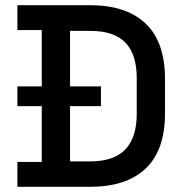

<svg xmlns="http://www.w3.org/2000/svg" viewBox="-20 -720 705 740"><path d="M47 0V-96H141V-604H47V-700H327Q467 -700 541.5 -629Q616 -558 616 -415V-284Q616 -141 541.5 -70.5Q467 0 327 0ZM250 -98H328Q419 -98 463 -144Q507 -190 507 -281V-419Q507 -511 463 -556Q419 -601 328 -601H250ZM47 -311V-387H369V-311Z"/></svg>

Font: Space Grotesk Medium
Style: Regular
Weight: 500
Designer: Florian Karsten
Foundry: Florian Karsten
Version: Version 2.000